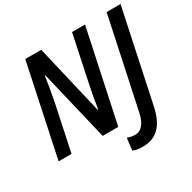

<svg xmlns="http://www.w3.org/2000/svg" viewBox="-195 -908 1301 1302"><g transform="rotate(-30 456.0 -257.0)"><path d="M15 0H116L191 -354C202 -408 218 -503 225 -553H228L360 0H482L634 -714H532L456 -352C445 -302 431 -226 423 -170H419L291 -714H166ZM560 200C664 200 731 142 761 -2L912 -714H803L655 -18C639 59 608 104 555 104C533 104 514 99 495 93L484 187C503 195 527 200 560 200Z"/></g></svg>

Font: Noto Sans Display SemiCondensed Medium
Style: Italic
Weight: 500
Width: 4
Italic angle: -12°
Designer: Monotype Design Team
Foundry: Monotype Imaging Inc.
Version: Version 1.900